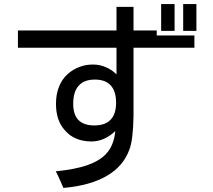

<svg xmlns="http://www.w3.org/2000/svg" viewBox="-20 -841 1040 936"><path d="M547.9 -692.4Q427.7 -692.4 67.4 -692.4Q67.4 -670.9 67.4 -608.4Q187.5 -608.4 547.9 -608.4Q547.9 -576.2 547.9 -478.5Q524.4 -502 495.1 -513.7Q466.8 -526.4 432.6 -526.4Q397.5 -526.4 367.2 -514.6Q335.9 -502.9 310.5 -480.5Q281.2 -454.1 267.6 -418Q252.9 -381.8 252.9 -335Q252.9 -293.9 263.7 -261.7Q274.4 -229.5 296.9 -205.1Q320.3 -177.7 352.5 -165Q384.8 -151.4 425.8 -151.4Q457 -151.4 486.3 -164.1Q515.6 -176.8 542 -202.1Q539.1 -167 527.3 -138.7Q516.6 -111.3 496.1 -89.8Q464.8 -56.6 404.3 -35.2Q342.8 -14.6 252 -5.9Q263.7 16.6 272.5 37.1Q282.2 57.6 289.1 75.2Q420.9 63.5 502 15.6Q582 -31.2 611.3 -113.3Q620.1 -136.7 625 -176.8Q629.9 -217.8 630.9 -276.4Q630.9 -386.7 630.9 -608.4Q705.1 -608.4 927.7 -608.4Q927.7 -623 927.7 -668Q881.8 -668 744.1 -668Q744.1 -673.8 744.1 -692.4Q715.8 -692.4 630.9 -692.4Q630.9 -720.7 630.9 -807.6Q610.4 -807.6 547.9 -807.6Q547.9 -779.3 547.9 -692.4ZM442.4 -453.1Q494.1 -453.1 519.5 -424.8Q545.9 -396.5 545.9 -339.8Q545.9 -284.2 518.6 -256.8Q492.2 -229.5 439.5 -229.5Q388.7 -229.5 362.3 -255.9Q336.9 -282.2 336.9 -335Q336.9 -393.6 363.3 -422.9Q389.6 -453.1 442.4 -453.1ZM937.5 -821.3Q921.9 -821.3 873 -821.3Q873 -789.1 873 -690.4Q889.6 -690.4 937.5 -690.4Q937.5 -723.6 937.5 -821.3ZM831.1 -821.3Q814.5 -821.3 765.6 -821.3Q765.6 -789.1 765.6 -690.4Q782.2 -690.4 831.1 -690.4Q831.1 -723.6 831.1 -821.3Z"/></svg>

Font: Aptus Gothic JP
Style: Medium
Weight: 400
Designer: Fuminori Ogawa / Motoya
Version: Version 1